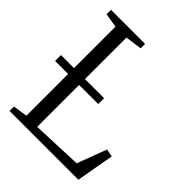

<svg xmlns="http://www.w3.org/2000/svg" viewBox="-205 -870 996 996"><g transform="rotate(45 293.0 -371.5)"><path d="M30.5 0V-32.5L109.5 -44V-698L31.5 -710.5V-743H281.5V-710.5L190 -698V-43L468.5 -54L529.5 -216L572 -208L535 0ZM330.5 -393.5V-350.5H14V-393.5Z"/></g></svg>

Font: Merriweather 72pt Light
Style: Regular
Weight: 300
Version: Version 2.100